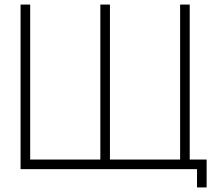

<svg xmlns="http://www.w3.org/2000/svg" viewBox="-20 -740 934 840"><path d="M70 0H842V80H884V-42H810V-720H768V-42H461V-720H419V-42H112V-720H70Z"/></svg>

Font: Hauora ExtraLight
Style: Regular
Weight: 200
Designer: Mikhail Sharanda
Foundry: WCYS & Co.
Version: Version 1.010